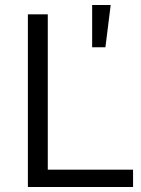

<svg xmlns="http://www.w3.org/2000/svg" viewBox="-20 -743 560 763"><path d="M346.2 -555.2V-723.1H419.9L398.9 -555.2ZM90.8 0V-686H169.9V-68.8H508.8V0Z"/></svg>

Font: Archivo Light
Style: Regular
Weight: 300
Designer: Hector Gatti
Foundry: Omnibus-Type
Version: Version 2.001